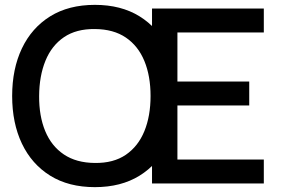

<svg xmlns="http://www.w3.org/2000/svg" viewBox="-20 -755 1156 790"><path d="M370.5 15Q262.5 15 186.5 -32.2Q110.5 -79.5 70.2 -164Q30 -248.5 30 -360Q30 -471.5 70.2 -556Q110.5 -640.5 186.5 -687.8Q262.5 -735 370.5 -735Q478 -735 554.2 -687.8Q630.5 -640.5 670.5 -556Q710.5 -471.5 710.5 -360Q710.5 -248.5 670.5 -164Q630.5 -79.5 554.2 -32.2Q478 15 370.5 15ZM370.5 -84.5Q447 -83.5 497.8 -118.2Q548.5 -153 574 -215.2Q599.5 -277.5 599.5 -360Q599.5 -442.5 574 -504.2Q548.5 -566 497.8 -600.5Q447 -635 370.5 -635.5Q294 -636.5 243.2 -602Q192.5 -567.5 167 -505Q141.5 -442.5 141 -360Q140.5 -277.5 166 -215.8Q191.5 -154 242.8 -119.5Q294 -85 370.5 -84.5ZM605.5 0V-720H1065.5V-621.5H710V-419.5H1005.5V-321H710V-98.5H1065.5V0Z"/></svg>

Font: Manrope ExtraLight SemiBold
Style: Regular
Weight: 600
Version: Version 4.504